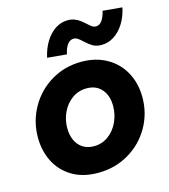

<svg xmlns="http://www.w3.org/2000/svg" viewBox="-112 -834 819 930"><g transform="rotate(-15 297.5 -368.5)"><path d="M27.3 -232.9Q27.3 -314 66.4 -383.1Q105.5 -452.1 173.6 -492.7Q241.7 -533.2 325.2 -533.2Q397.5 -533.2 452.1 -502.2Q506.8 -471.2 536.9 -416Q566.9 -360.8 566.9 -290.5Q566.9 -209.5 527.6 -141.1Q488.3 -72.8 419.4 -32.5Q350.6 7.8 265.6 7.8Q189 7.8 135.3 -24.9Q81.5 -57.6 54.4 -112.3Q27.3 -167 27.3 -232.9ZM418.9 -286.6Q418.9 -338.9 391.6 -370.6Q364.3 -402.3 316.4 -402.3Q275.4 -402.3 243.4 -379.4Q211.4 -356.4 193.8 -319.1Q176.3 -281.7 176.3 -240.2Q176.3 -206.1 188.2 -179.4Q200.2 -152.8 223.4 -137.5Q246.6 -122.1 279.3 -122.1Q320.3 -122.1 352.1 -145.5Q383.8 -168.9 401.4 -206.8Q418.9 -244.6 418.9 -286.6ZM313 -744.6Q332 -744.6 347.2 -738.8Q362.3 -732.9 372.8 -725.1Q383.3 -717.3 397.5 -704.6Q411.1 -691.9 419.9 -686Q428.7 -680.2 439 -680.2Q457 -680.2 469.7 -698Q482.4 -715.8 488.8 -745.1L585.9 -736.3Q577.1 -693.4 556.2 -659.2Q535.2 -625 505.6 -605.7Q476.1 -586.4 442.4 -586.4Q416 -586.4 398.4 -596.7Q380.9 -606.9 361.3 -625.5Q347.2 -638.7 337.9 -644.8Q328.6 -650.9 317.4 -650.9Q299.3 -650.9 286.4 -633.3Q273.4 -615.7 267.6 -585.9L170.4 -594.7Q179.7 -638.2 200.7 -672.4Q221.7 -706.5 250.7 -725.6Q279.8 -744.6 313 -744.6Z"/></g></svg>

Font: Reddit Sans Chocolate ExBold
Style: Italic
Weight: 800
Italic angle: -11.25°
Designer: Stephen Hutchings
Version: Version 1.013